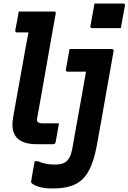

<svg xmlns="http://www.w3.org/2000/svg" viewBox="-20 -815 726 1085"><path d="M86 -750Q94 -750 114 -750Q134 -750 159.5 -750Q185 -750 211 -750Q237 -750 257.5 -750Q278 -750 286 -750Q290 -750 292 -748.5Q294 -747 295 -745Q296 -743 295 -739Q285 -684 274.5 -625Q264 -566 253.5 -506Q243 -446 232.5 -386Q222 -326 211.5 -267Q201 -208 191 -153Q189 -144 189 -137.5Q189 -131 193 -126Q197 -122 204 -120Q211 -118 222 -118Q241 -118 253.5 -118Q266 -118 275 -118Q284 -118 294 -118H313Q309 -91 304 -64.5Q299 -38 294 -11Q293 -7 291.5 -5Q290 -3 287.5 -1.5Q285 0 281 0Q268 0 255.5 0Q243 0 227 0Q211 0 188 0Q135 0 102 -16.5Q69 -33 57 -66.5Q45 -100 54 -150Q62 -195 70.5 -243.5Q79 -292 88 -341.5Q97 -391 106 -441Q115 -491 123.5 -539.5Q132 -588 141 -632H124Q117 -632 107.5 -632Q98 -632 89.5 -632Q81 -632 75 -632Q70 -632 68 -635Q66 -638 66 -643Q72 -670 76.5 -696.5Q81 -723 86 -750ZM613 -538Q616 -538 618 -536.5Q620 -535 621.5 -532.5Q623 -530 622 -527Q613 -475 603.5 -422Q594 -369 584.5 -315.5Q575 -262 565.5 -207.5Q556 -153 546 -97.5Q536 -42 526 13Q513 81 493 127Q473 173 444.5 199.5Q416 226 375 238Q334 250 278 250Q227 250 196.5 239.5Q166 229 157 218Q156 216 155.5 214Q155 212 156 210Q161 179 165.5 153Q170 127 176 96H194Q217 106 239.5 110.5Q262 115 293 115Q315 115 331 110Q347 105 359 94Q366 86 371.5 77Q377 68 381 55.5Q385 43 388 28Q400 -38 410 -96Q420 -154 430 -207Q440 -260 448.5 -310.5Q457 -361 466 -410H454Q446 -410 433.5 -410Q421 -410 407.5 -410Q394 -410 382 -410Q370 -410 362 -410Q357 -410 354.5 -413Q352 -416 352 -421Q357 -450 362.5 -479Q368 -508 373 -538Q386 -538 409 -538Q432 -538 462.5 -538Q493 -538 531 -538Q569 -538 613 -538ZM514 -795Q533 -795 553.5 -795Q574 -795 595.5 -795Q617 -795 637.5 -795Q658 -795 677 -795Q682 -795 684.5 -792Q687 -789 686 -784L663 -656Q643 -656 622.5 -656Q602 -656 581 -656Q560 -656 539.5 -656Q519 -656 500 -656Q497 -656 494.5 -657.5Q492 -659 491 -661.5Q490 -664 491 -667Z"/></svg>

Font: RecMonoLinear Nerd Font Mono
Style: Bold Italic
Weight: 700
Italic angle: -10°
Monospace: yes
Version: Version 1.085; ttfautohint (v1.8.4.7-5d5b);Nerd Fonts 3.2.1